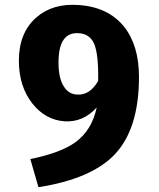

<svg xmlns="http://www.w3.org/2000/svg" viewBox="-20 -766 667 804"><path d="M499 -655Q562 -576 562 -444Q562 -226 460 -119Q363 -17 141 18L107 -100Q236 -126 298 -172Q365 -222 385 -316Q328 -253 250 -258Q170 -264 116 -332Q59 -404 59 -512Q59 -628 131 -692Q200 -753 309 -745Q432 -737 499 -655ZM391 -427Q393 -536 375 -581Q357 -624 310 -627Q225 -633 225 -505Q225 -437 248 -403Q267 -372 302 -370Q356 -366 391 -427Z"/></svg>

Font: Xiangcui Wave Sans Xiangcui Wave Sans
Style: Regular
Weight: 800
Width: 3
Version: Version 0.920;March 28, 2024;FontCreator 14.0.0.2814 64-bit